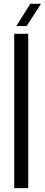

<svg xmlns="http://www.w3.org/2000/svg" viewBox="-20 -975 232 995"><path d="M53.7 0V-800H126.2V0ZM64.8 -840 136.8 -955.2H192.3L118.1 -840Z"/></svg>

Font: Big Shoulders Stencil Thin
Style: Regular
Weight: 100
Designer: Patric King
Foundry: XO Type Co
Version: Version 2.001